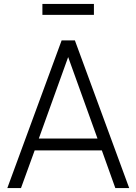

<svg xmlns="http://www.w3.org/2000/svg" viewBox="-20 -949 688 969"><path d="M17 0 291 -745H358L632 0H562L494 -190H155L86 0ZM176 -250H472L324 -661ZM194 -874V-929H454V-874Z"/></svg>

Font: Plus Jakarta Sans Light
Style: Regular
Weight: 300
Designer: Gumpita Rahayu
Foundry: Tokotype
Version: Version 2.006; ttfautohint (v1.8.4.7-5d5b)